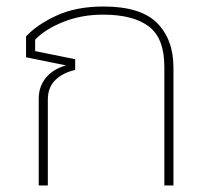

<svg xmlns="http://www.w3.org/2000/svg" viewBox="-20 -570 633 590"><path d="M99 0V-267Q99 -304 121 -331Q143 -358 183 -369L60 -394V-458Q93 -494 153.5 -522Q214 -550 298 -550Q412 -550 462.5 -499.5Q513 -449 513 -362V0H485V-365Q485 -453 437 -489Q389 -525 297 -525Q230 -525 174 -502.5Q118 -480 88 -448V-413L211 -388V-355Q174 -347 150.5 -324.5Q127 -302 127 -264V0Z"/></svg>

Font: Kanit Thin
Style: Regular
Weight: 250
Designer: Katatrad Team
Foundry: CadsonDemak
Version: Version 2.000; ttfautohint (v1.8.3)